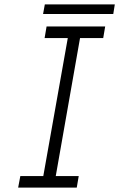

<svg xmlns="http://www.w3.org/2000/svg" viewBox="-20 -858 545 878"><path d="M177 -794 185 -838H505L498 -794ZM63 0 73 -53H178L290 -684H184L193 -737H461L452 -684H346L235 -53H340L331 0Z"/></svg>

Font: Tomorrow Light
Style: Italic
Weight: 300
Italic angle: -10°
Designer: Tony de Marco, Monica Rizzolli
Foundry: Just in Type
Version: Version 2.002